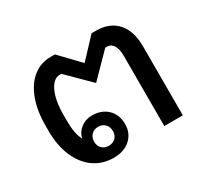

<svg xmlns="http://www.w3.org/2000/svg" viewBox="-112 -665 887 834"><g transform="rotate(-30 331.5 -248.5)"><path d="M54 -231V-261Q54 -334 75 -390Q96 -446 134 -476.5Q172 -507 222 -507H244L337 -410L428 -507H450Q518 -507 555.5 -465Q593 -423 593 -347V0H500V-353Q500 -386 488.5 -404.5Q477 -423 457 -423H448L337 -310L226 -420H218Q186 -420 165.5 -376.5Q145 -333 145 -261V-231Q145 -166 163 -133L164 -132Q170 -160 194 -178.5Q218 -197 250 -197Q298 -197 327.5 -168.5Q357 -140 357 -93Q357 -47 325.5 -18.5Q294 10 242 10Q186 10 143.5 -20Q101 -50 77.5 -105Q54 -160 54 -231ZM296 -93Q296 -114 283 -127.5Q270 -141 249 -141Q228 -141 215 -127.5Q202 -114 202 -93Q202 -72 215 -59Q228 -46 249 -46Q270 -46 283 -59Q296 -72 296 -93Z"/></g></svg>

Font: Bai Jamjuree Medium
Style: Regular
Weight: 500
Version: Version 1.000; ttfautohint (v1.6)